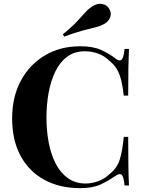

<svg xmlns="http://www.w3.org/2000/svg" viewBox="-20 -962 745 996"><path d="M397 -722Q463 -722 505.5 -702.5Q548 -683 581 -657Q601 -642 611.5 -653.5Q622 -665 626 -708H649Q647 -669 646 -613.5Q645 -558 645 -466H622Q617 -512 609 -544.5Q601 -577 587 -602Q573 -627 547 -647Q522 -672 489 -684Q456 -696 420 -696Q366 -696 328 -667.5Q290 -639 266.5 -590Q243 -541 232 -479.5Q221 -418 221 -352Q221 -285 232.5 -223.5Q244 -162 268.5 -114Q293 -66 332 -38Q371 -10 424 -10Q457 -10 490.5 -22.5Q524 -35 548 -59Q587 -89 601 -133.5Q615 -178 622 -252H645Q645 -157 646 -98.5Q647 -40 649 0H626Q622 -43 612.5 -54Q603 -65 581 -51Q544 -25 502.5 -5.5Q461 14 396 14Q290 14 210.5 -29Q131 -72 87 -153Q43 -234 43 -348Q43 -460 88.5 -544Q134 -628 213.5 -675Q293 -722 397 -722ZM468 -934Q489 -946 513.5 -940.5Q538 -935 549 -912Q559 -893 551.5 -872Q544 -851 521 -838Q499 -826 472 -819.5Q445 -813 407 -803Q369 -793 313 -772L306 -784Q354 -823 380.5 -852Q407 -881 426 -901.5Q445 -922 468 -934Z"/></svg>

Font: Playfair Display
Style: Bold
Weight: 700
Designer: Claus Eggers Sørensen
Foundry: Claus Eggers Sørensen
Version: Version 1.203